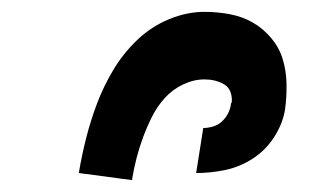

<svg xmlns="http://www.w3.org/2000/svg" viewBox="-20 -800 540 324"><path d="M113 -508Q118 -538 125.5 -567.5Q133 -597 144 -626Q155 -655 171.5 -682.5Q188 -710 211.5 -732.5Q235 -755 265 -767.5Q295 -780 325 -780Q347 -780 368 -776Q389 -772 406.5 -762Q424 -752 437.5 -736Q451 -720 457 -700.5Q463 -681 463.5 -659Q464 -637 461 -615Q457 -591 442.5 -568.5Q428 -546 406 -532Q384 -518 359.5 -513Q335 -508 311 -508L323 -584Q331 -584 339.5 -586.5Q348 -589 354.5 -595Q361 -601 365 -609Q369 -617 370 -626L371 -627Q372 -636 369 -644.5Q366 -653 358.5 -657.5Q351 -662 342.5 -664Q334 -666 325 -666Q307 -666 289 -657.5Q271 -649 258 -634.5Q245 -620 236.5 -603Q228 -586 221.5 -568.5Q215 -551 210.5 -533.5Q206 -516 203 -498V-496Z"/></svg>

Font: Iosevka Heavy
Style: Italic
Weight: 900
Italic angle: -9°
Monospace: yes
Designer: Belleve Invis
Foundry: Belleve Invis
Version: Version 32.5.0; ttfautohint (v1.8.4)